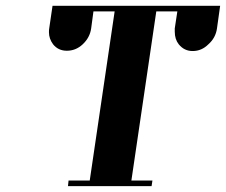

<svg xmlns="http://www.w3.org/2000/svg" viewBox="-20 -635 771 655"><path d="M147 -524.9Q147 -534.2 147.9 -538.1L159.2 -615.2H731L720.2 -538.1Q715.8 -505.9 690.9 -483.9Q668 -460.9 637.2 -460.9Q608.4 -460.9 589.8 -483.9Q576.2 -501 576.2 -526.9V-538.1L585 -596.2H513.2L428.2 -19H500L497.1 0H211.9L213.9 -19H286.1L371.1 -596.2H298.8L291 -538.1Q286.6 -506.8 262.2 -483.9Q238.8 -461.9 208 -461.9Q178.7 -461.9 161.1 -483.9Q147 -502.9 147 -524.9Z"/></svg>

Font: Hjet
Style: Italic
Weight: 400
Designer: T. Christopher White
Version: Version 1.2